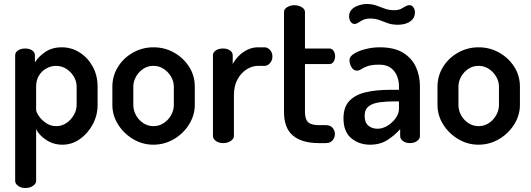

<svg xmlns="http://www.w3.org/2000/svg" viewBox="-20 -717 2661 962"><path d="M107 225Q85 225 70.5 214Q56 203 56 190V-440Q56 -455 70.5 -464.5Q85 -474 106 -474Q127 -474 141 -464.5Q155 -455 155 -440V-404Q172 -433 206.5 -456.5Q241 -480 289 -480Q339 -480 380 -453.5Q421 -427 445 -382.5Q469 -338 469 -283V-191Q469 -139 444.5 -93.5Q420 -48 380 -20Q340 8 293 8Q248 8 212 -15.5Q176 -39 161 -70V190Q161 203 145.5 214Q130 225 107 225ZM262 -85Q289 -85 312 -100Q335 -115 349.5 -140Q364 -165 364 -191V-283Q364 -309 350 -333Q336 -357 312.5 -372Q289 -387 260 -387Q236 -387 213 -374.5Q190 -362 175.5 -339Q161 -316 161 -283V-168Q161 -156 174 -136.5Q187 -117 210 -101Q233 -85 262 -85Z M748 8Q694 8 647 -20Q600 -48 571.5 -93.5Q543 -139 543 -191V-283Q543 -336 570.5 -381Q598 -426 645.5 -453Q693 -480 749 -480Q805 -480 852 -453.5Q899 -427 927.5 -382.5Q956 -338 956 -283V-191Q956 -140 927.5 -94Q899 -48 851.5 -20Q804 8 748 8ZM749 -85Q777 -85 800 -100Q823 -115 837 -139.5Q851 -164 851 -191V-283Q851 -309 837 -333Q823 -357 800 -372Q777 -387 749 -387Q720 -387 697.5 -372Q675 -357 661.5 -333Q648 -309 648 -283V-191Q648 -164 661.5 -139.5Q675 -115 698 -100Q721 -85 749 -85Z M1098 0Q1076 0 1061.5 -11Q1047 -22 1047 -35V-440Q1047 -455 1061.5 -464.5Q1076 -474 1098 -474Q1118 -474 1132 -464.5Q1146 -455 1146 -440V-396Q1157 -417 1175.5 -436Q1194 -455 1219 -467.5Q1244 -480 1273 -480H1305Q1321 -480 1333 -466.5Q1345 -453 1345 -434Q1345 -415 1333 -401Q1321 -387 1305 -387H1273Q1243 -387 1215 -369Q1187 -351 1169.5 -318.5Q1152 -286 1152 -240V-35Q1152 -22 1136.5 -11Q1121 0 1098 0Z M1578 0Q1493 0 1448 -37.5Q1403 -75 1403 -156V-657Q1403 -672 1419.5 -681.5Q1436 -691 1455 -691Q1474 -691 1491 -681.5Q1508 -672 1508 -657V-474H1630Q1644 -474 1651.5 -462Q1659 -450 1659 -435Q1659 -420 1651.5 -408Q1644 -396 1630 -396H1508V-156Q1508 -120 1523.5 -105Q1539 -90 1578 -90H1612Q1635 -90 1646.5 -76.5Q1658 -63 1658 -45Q1658 -28 1646.5 -14Q1635 0 1612 0Z M1834 8Q1779 8 1740 -24.5Q1701 -57 1701 -124Q1701 -181 1731 -212Q1761 -243 1813.5 -255Q1866 -267 1935 -267H1979V-285Q1979 -311 1969.5 -335.5Q1960 -360 1938.5 -376.5Q1917 -393 1880 -393Q1843 -393 1823 -386Q1803 -379 1791 -371Q1779 -363 1769 -363Q1751 -363 1741 -380.5Q1731 -398 1731 -416Q1731 -434 1754.5 -448.5Q1778 -463 1813 -471.5Q1848 -480 1882 -480Q1956 -480 2000 -452.5Q2044 -425 2064 -381Q2084 -337 2084 -286V-35Q2084 -21 2069.5 -10.5Q2055 0 2033 0Q2013 0 1999 -10.5Q1985 -21 1985 -35V-70Q1959 -40 1922 -16Q1885 8 1834 8ZM1872 -72Q1897 -72 1921.5 -87Q1946 -102 1962.5 -125Q1979 -148 1979 -172V-209H1954Q1916 -209 1882 -204.5Q1848 -200 1827.5 -184.5Q1807 -169 1807 -137Q1807 -103 1825.5 -87.5Q1844 -72 1872 -72ZM1974 -593Q1944 -593 1922.5 -601Q1901 -609 1881 -616.5Q1861 -624 1835 -624Q1814 -624 1800 -617.5Q1786 -611 1776 -604Q1766 -597 1757 -597Q1747 -597 1740.5 -603.5Q1734 -610 1731.5 -619Q1729 -628 1729 -633Q1729 -653 1738.5 -665Q1748 -677 1762.5 -684Q1777 -691 1791.5 -694Q1806 -697 1816 -697Q1844 -697 1865 -689.5Q1886 -682 1907 -674Q1928 -666 1954 -666Q1976 -666 1989 -672.5Q2002 -679 2011.5 -685Q2021 -691 2031 -691Q2042 -691 2048 -684.5Q2054 -678 2056.5 -670Q2059 -662 2059 -657Q2059 -636 2049.5 -623.5Q2040 -611 2026 -604Q2012 -597 1997.5 -595Q1983 -593 1974 -593Z M2377 8Q2323 8 2276 -20Q2229 -48 2200.5 -93.5Q2172 -139 2172 -191V-283Q2172 -336 2199.5 -381Q2227 -426 2274.5 -453Q2322 -480 2378 -480Q2434 -480 2481 -453.5Q2528 -427 2556.5 -382.5Q2585 -338 2585 -283V-191Q2585 -140 2556.5 -94Q2528 -48 2480.5 -20Q2433 8 2377 8ZM2378 -85Q2406 -85 2429 -100Q2452 -115 2466 -139.5Q2480 -164 2480 -191V-283Q2480 -309 2466 -333Q2452 -357 2429 -372Q2406 -387 2378 -387Q2349 -387 2326.5 -372Q2304 -357 2290.5 -333Q2277 -309 2277 -283V-191Q2277 -164 2290.5 -139.5Q2304 -115 2327 -100Q2350 -85 2378 -85Z"/></svg>

Font: Dosis ExtraLight SemiBold
Style: Regular
Weight: 600
Version: Version 3.001; ttfautohint (v1.8.2)